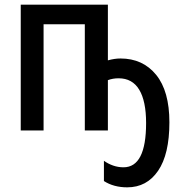

<svg xmlns="http://www.w3.org/2000/svg" viewBox="-20 -560 778 824"><path d="M443 -301Q472 -309 497 -309Q593 -309 650 -239Q707 -169 707 -35Q707 102 658.5 173Q610 244 526 244Q468 244 426 217V130Q444 143 465.5 150.5Q487 158 510 158Q607 158 607 -32Q607 -126 577.5 -175Q548 -224 489 -224Q464 -224 443 -216V0H344V-456H167V0H69V-540H443Z"/></svg>

Font: Noto Sans Condensed Medium
Style: Regular
Weight: 500
Width: 3
Designer: Monotype Design Team
Foundry: Monotype Imaging Inc.
Version: Version 2.013; ttfautohint (v1.8.4.7-5d5b)